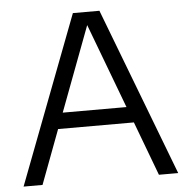

<svg xmlns="http://www.w3.org/2000/svg" viewBox="-53 -791 820 843"><g transform="rotate(-5 357.5 -370.0)"><path d="M613.5 0 524 -238.5H190L100.5 0H17L299 -740H416L698.5 0ZM216.5 -308.5H497.5L357 -682Z"/></g></svg>

Font: Encode Sans Semi Expanded
Style: Regular
Weight: 400
Width: 6
Designer: Multiple Designers
Foundry: Impallari Type
Version: Version 2.000